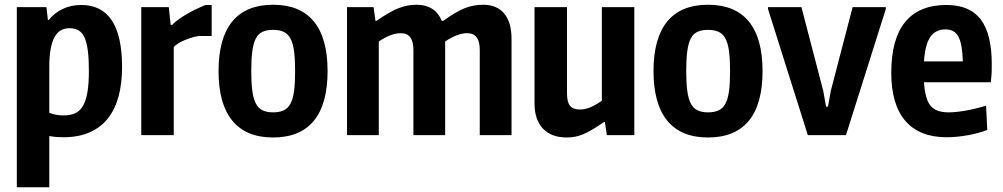

<svg xmlns="http://www.w3.org/2000/svg" viewBox="-20 -570 4233 810"><path d="M51 -540H176L182 -486H186Q210 -516 245 -532.5Q280 -549 323 -549Q495 -549 495 -287Q495 -219 480.5 -164.5Q466 -110 436 -71.5Q406 -33 359 -12Q312 9 247 9Q234 9 220 8Q206 7 188 4V220H51ZM248 -83Q277 -83 297.5 -92.5Q318 -102 330.5 -124Q343 -146 349 -182Q355 -218 355 -271Q355 -322 350.5 -356.5Q346 -391 336.5 -412Q327 -433 311 -442Q295 -451 273 -451Q253 -451 237.5 -442.5Q222 -434 211 -415Q200 -396 194 -365Q188 -334 188 -289V-94Q216 -83 248 -83Z M576 -540H692L700 -465H707Q712 -472 727 -483.5Q742 -495 762 -507Q782 -519 804.5 -530Q827 -541 847 -549H873V-418H818Q803 -416 787.5 -411Q772 -406 757.5 -400Q743 -394 731.5 -386.5Q720 -379 713 -372V0H576Z M1132 10Q1018 10 960 -61Q902 -132 902 -270Q902 -409 960 -479.5Q1018 -550 1132 -550Q1246 -550 1304 -479.5Q1362 -409 1362 -270Q1362 -131 1304 -60.5Q1246 10 1132 10ZM1132 -96Q1158 -96 1176 -104Q1194 -112 1205 -132Q1216 -152 1220.5 -185.5Q1225 -219 1225 -270Q1225 -321 1220.5 -354.5Q1216 -388 1205 -408Q1194 -428 1176 -436Q1158 -444 1132 -444Q1106 -444 1088 -436Q1070 -428 1059.5 -408Q1049 -388 1044.5 -354.5Q1040 -321 1040 -270Q1040 -220 1044.5 -186.5Q1049 -153 1059.5 -133Q1070 -113 1088 -104.5Q1106 -96 1132 -96Z M1444 -540H1556L1564 -482H1568Q1596 -501 1619 -514.5Q1642 -528 1661.5 -535.5Q1681 -543 1699.5 -546.5Q1718 -550 1738 -550Q1815 -550 1844 -482H1850Q1902 -520 1939.5 -535Q1977 -550 2018 -550Q2076 -550 2107 -513Q2138 -476 2138 -406V0H2004V-360Q2004 -430 1951 -430Q1910 -430 1858 -395V0H1724V-360Q1724 -430 1671 -430Q1630 -430 1578 -395V0H1444Z M2371 10Q2306 10 2270.5 -27.5Q2235 -65 2235 -134V-540H2372V-177Q2372 -139 2385 -123.5Q2398 -108 2427 -108Q2447 -108 2468.5 -116.5Q2490 -125 2519 -145V-540H2656V0H2540L2532 -55H2528Q2500 -36 2479 -23.5Q2458 -11 2440 -3.5Q2422 4 2405.5 7Q2389 10 2371 10Z M2967 10Q2853 10 2795 -61Q2737 -132 2737 -270Q2737 -409 2795 -479.5Q2853 -550 2967 -550Q3081 -550 3139 -479.5Q3197 -409 3197 -270Q3197 -131 3139 -60.5Q3081 10 2967 10ZM2967 -96Q2993 -96 3011 -104Q3029 -112 3040 -132Q3051 -152 3055.5 -185.5Q3060 -219 3060 -270Q3060 -321 3055.5 -354.5Q3051 -388 3040 -408Q3029 -428 3011 -436Q2993 -444 2967 -444Q2941 -444 2923 -436Q2905 -428 2894.5 -408Q2884 -388 2879.5 -354.5Q2875 -321 2875 -270Q2875 -220 2879.5 -186.5Q2884 -153 2894.5 -133Q2905 -113 2923 -104.5Q2941 -96 2967 -96Z M3220 -532V-540H3361L3453 -187L3465 -120H3473L3485 -187L3577 -540H3717V-532L3549 0H3388Z M3974 9Q3859 9 3799.5 -60Q3740 -129 3740 -263Q3740 -405 3798.5 -477Q3857 -549 3973 -549Q4071 -549 4117.5 -488Q4164 -427 4164 -299Q4164 -271 4163 -255.5Q4162 -240 4160 -223H3878Q3883 -151 3906 -123.5Q3929 -96 3982 -96Q4011 -96 4052 -103Q4093 -110 4140 -124L4145 -22Q4110 -8 4063 0.5Q4016 9 3974 9ZM3969 -446Q3927 -446 3905 -414.5Q3883 -383 3878 -311H4042Q4040 -384 4023.5 -415Q4007 -446 3969 -446Z"/></svg>

Font: Encode Sans Compressed
Style: Bold
Weight: 700
Designer: Pablo Impallari, Andres Torresi
Foundry: Pablo Impallari, Andres Torresi
Version: Version 1.000; ttfautohint (v1.00) -l 8 -r 50 -G 200 -x 14 -